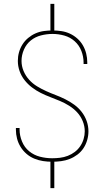

<svg xmlns="http://www.w3.org/2000/svg" viewBox="-20 -863 540 990"><path d="M249 -29Q225 -29 202 -32.5Q179 -36 157 -45Q135 -54 117 -69.5Q99 -85 86.5 -105Q74 -125 68 -148Q62 -171 62 -194Q62 -196 62 -198.5Q62 -201 62 -203H81Q81 -201 81 -199Q81 -197 81 -195Q81 -164 93.5 -133.5Q106 -103 130.5 -83Q155 -63 186 -55Q217 -47 249 -47Q269 -47 289.5 -49.5Q310 -52 329.5 -59.5Q349 -67 365.5 -79.5Q382 -92 393.5 -109Q405 -126 411 -146Q417 -166 417 -186Q417 -213 406.5 -238.5Q396 -264 378 -283.5Q360 -303 337 -317.5Q314 -332 289 -342.5Q264 -353 239 -362.5Q214 -372 190 -384Q166 -396 144.5 -412.5Q123 -429 106.5 -450Q90 -471 81 -496.5Q72 -522 72 -549Q72 -572 78 -593.5Q84 -615 96 -634Q108 -653 125.5 -667.5Q143 -682 163.5 -691Q184 -700 206.5 -703Q229 -706 251 -706Q274 -706 297 -702.5Q320 -699 340.5 -689.5Q361 -680 378.5 -664.5Q396 -649 407.5 -629Q419 -609 424.5 -586.5Q430 -564 430 -541Q430 -539 430 -537Q430 -535 430 -533H411Q411 -534 411 -536Q411 -538 411 -540Q411 -571 399.5 -600.5Q388 -630 365 -650.5Q342 -671 312 -679.5Q282 -688 251 -688Q221 -688 191.5 -680.5Q162 -673 139 -654.5Q116 -636 103.5 -607.5Q91 -579 91 -549Q91 -522 101.5 -497Q112 -472 130 -452Q148 -432 171 -418Q194 -404 218.5 -393Q243 -382 268 -372.5Q293 -363 317 -351Q341 -339 363 -323Q385 -307 401.5 -285.5Q418 -264 427 -238.5Q436 -213 436 -186Q436 -163 429.5 -140.5Q423 -118 410.5 -99Q398 -80 379.5 -66Q361 -52 339.5 -43.5Q318 -35 295 -32Q272 -29 249 -29ZM240 -689V-843H260V-689ZM240 107V-46H260V107Z"/></svg>

Font: Zed Mono Thin
Style: Regular
Weight: 100
Monospace: yes
Designer: Belleve Invis
Foundry: Belleve Invis
Version: Version 1.0.0; ttfautohint (v1.8.4)